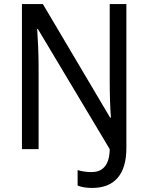

<svg xmlns="http://www.w3.org/2000/svg" viewBox="-20 -734 730 945"><path d="M434 191C540 191 602 128 602 -5V-714H520V-334C520 -273 522 -203 526 -155H522L191 -714H88V0H170V-408C170 -470 166 -547 163 -592H166L520 0C519 86 479 113 431 113C405 113 381 109 362 103V179C380 187 404 191 434 191Z"/></svg>

Font: Noto Sans Bengali UI SemiCondensed
Style: Regular
Weight: 400
Width: 4
Designer: Jelle Bosma - Monotype Design Team
Foundry: Monotype Imaging Inc.
Version: Version 2.003